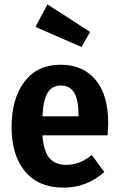

<svg xmlns="http://www.w3.org/2000/svg" viewBox="-20 -842 545 878"><path d="M472 -223H174Q180 -148 207 -118Q234 -88 282 -88Q313 -88 341 -98.5Q369 -109 400 -133L457 -55Q376 16 272 16Q156 16 94.5 -58Q33 -132 33 -262Q33 -390 91.5 -468Q150 -546 257 -546Q360 -546 417.5 -476.5Q475 -407 475 -277Q475 -268 472 -223ZM339 -317Q339 -384 319.5 -417.5Q300 -451 258 -451Q219 -451 198.5 -419Q178 -387 174 -310H339ZM392 -696 353 -627 142 -719 197 -822Z"/></svg>

Font: Fira Sans Condensed SemiBold
Style: Regular
Weight: 600
Width: 3
Designer: bBox Type GmbH & Carrois Corporate GbR & Edenspiekermann AG
Foundry: bBox Type GmbH & Carrois Corporate GbR & Edenspiekermann AG
Version: Version 4.301